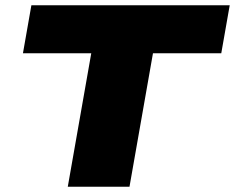

<svg xmlns="http://www.w3.org/2000/svg" viewBox="-20 -708 891 728"><path d="M237 0 326 -506H67L99 -688H851L819 -506H560L471 0Z"/></svg>

Font: Archivo SemiExpanded Black
Style: Italic
Weight: 900
Width: 6
Italic angle: -10°
Designer: Hector Gatti
Foundry: Omnibus-Type
Version: Version 2.001